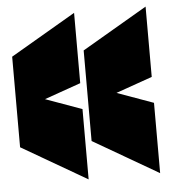

<svg xmlns="http://www.w3.org/2000/svg" viewBox="-45 -589 565 642"><g transform="rotate(-5 237.5 -268.5)"><path d="M8 -116V-420L227 -548V-312L105 -269L227 -225V11ZM248 -116V-420L467 -548V-312L345 -269L467 -225V11Z"/></g></svg>

Font: Georama ExtraCondensed Black
Style: Regular
Weight: 900
Width: 2
Designer: Jean-Baptiste Levee
Foundry: Production Type
Version: Version 1.000